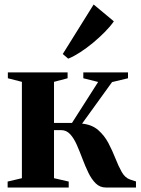

<svg xmlns="http://www.w3.org/2000/svg" viewBox="-20 -835 630 855"><path d="M14 0V-26.5L77.5 -41.5V-470.5L15 -486.5V-512.5H281V-486.5L220.5 -470.5V-287.5H300.5L417 -470L351 -486.5V-512.5H550V-486.5L479 -469.5L345.5 -284.5Q389.5 -280 417.2 -255.8Q445 -231.5 462.8 -197.8Q480.5 -164 494 -129.5Q507.5 -95 522.2 -69Q537 -43 559.5 -35.5L585.5 -27V0H451Q425 0 406.2 -18.5Q387.5 -37 373.5 -66Q359.5 -95 347.2 -127.8Q335 -160.5 322.2 -189.5Q309.5 -218.5 292.8 -237Q276 -255.5 252.5 -255.5H220.5V-41.5L286 -26.5V0ZM283.5 -574 259.5 -594.5 397 -815 487 -740Q471 -717 446.5 -692.2Q422 -667.5 394 -644.2Q366 -621 337.5 -602.5Q309 -584 284.5 -574Z"/></svg>

Font: Merriweather 120pt
Style: Bold
Weight: 700
Designer: Eben Sorkin
Foundry: Eben Sorkin
Version: Version 2.100